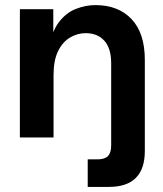

<svg xmlns="http://www.w3.org/2000/svg" viewBox="-20 -539 640 753"><path d="M324 194V86H362Q391 86 403.5 73Q416 60 416 31V-291Q416 -350 389 -379.5Q362 -409 316 -409Q284 -409 255 -392Q226 -375 208 -339Q190 -303 190 -244V0H58V-503H189V-347H173Q182 -414 210.5 -451.5Q239 -489 277.5 -504Q316 -519 354 -519Q444 -519 496 -464Q548 -409 548 -304V53Q548 194 407 194Z"/></svg>

Font: Wix Madefor Display
Style: Bold
Weight: 700
Designer: Dalton Maag Ltd
Foundry: Dalton Maag Ltd
Version: Version 3.100